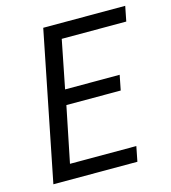

<svg xmlns="http://www.w3.org/2000/svg" viewBox="-100 -738 729 819"><g transform="rotate(-15 264.0 -328.0)"><path d="M35 0H406L419 -66H126L176 -312H416L429 -378H188L230 -590H515L528 -656H166Z"/></g></svg>

Font: Source Sans Pro
Style: Italic
Weight: 400
Italic angle: -11°
Designer: Paul D. Hunt
Foundry: Adobe Systems Incorporated
Version: Version 3.006;hotconv 1.0.111;makeotfexe 2.5.65597